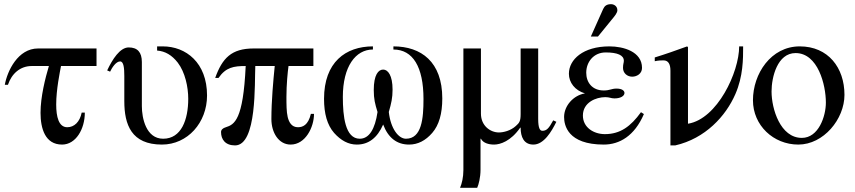

<svg xmlns="http://www.w3.org/2000/svg" viewBox="-20 -682 4094 919"><path d="M442 -366V-450H162C66 -450 15 -343 3 -276H18C36 -330 77 -366 132 -366H214C197 -309 174 -219 174 -142C174 -67 196 10 277 10C343 10 386 -64 386 -143H371C362 -98 335 -73 302 -73C261 -73 249 -123 249 -182C249 -254 267 -339 272 -366Z M732 -460V-440C771 -437 803 -418 831 -382C866 -336 881 -266 881 -209C881 -109 848 -18 761 -18C679 -18 659 -117 659 -174V-385C659 -432 638 -455 596 -455C554 -455 518 -398 493 -345L507 -339C516 -358 535 -388 555 -388C572 -388 575 -356 575 -318V-198C575 -85 609 10 755 10C878 10 971 -95 971 -225C971 -382 870 -460 759 -460Z M1468 -137C1455 -82 1428 -73 1406 -73C1376 -73 1363 -97 1357 -122C1351 -147 1351 -184 1351 -218C1351 -278 1357 -338 1361 -366H1480V-450H1194C1088 -450 1044 -404 1010 -309H1026C1061 -360 1099 -366 1156 -366C1144 -107 1102 -86 1061 -73C1047 -69 1038 -61 1038 -50C1038 -15 1058 14 1105 14C1211 14 1198 -288 1202 -366H1295C1288 -296 1279 -199 1279 -112C1279 -47 1314 10 1371 10C1442 10 1483 -73 1483 -137Z M1863 -445C1956 -445 2007 -362 2007 -208C2007 -116 1999 -18 1923 -18C1888 -18 1850 -65 1841 -146C1853 -188 1859 -213 1859 -253C1859 -321 1837 -349 1814 -349C1791 -349 1769 -324 1769 -251C1769 -208 1775 -185 1787 -146C1775 -64 1747 -18 1702 -18C1632 -18 1621 -126 1621 -218C1621 -364 1682 -445 1765 -445V-460C1634 -460 1531 -384 1531 -209C1531 -138 1546 -84 1579 -46C1612 -9 1648 10 1688 10C1744 10 1786 -22 1814 -86C1838 -22 1880 10 1938 10C1980 10 2017 -9 2049 -46C2081 -83 2097 -137 2097 -211C2097 -386 1996 -460 1863 -460Z M2628 -106C2606 -65 2595 -56 2576 -56C2565 -56 2556 -67 2556 -113V-450H2472V-136C2472 -102 2466 -94 2449 -79C2424 -56 2389 -48 2368 -48C2327 -48 2282 -80 2282 -138V-450H2198V132C2198 166 2191 196 2182 217H2264C2271 202 2280 167 2280 131V-18H2282C2292 2 2318 10 2345 10C2374 10 2425 -6 2470 -71H2472C2472 -27 2487 10 2533 10C2583 10 2620 -52 2643 -99Z M2808 -507H2842L2908 -588C2924 -607 2935 -621 2935 -633C2935 -653 2918 -662 2905 -662C2884 -662 2874 -654 2867 -639ZM3048 -145C2999 -77 2949 -40 2875 -40C2823 -40 2770 -71 2770 -129C2770 -192 2833 -217 2877 -217C2898 -217 2904 -211 2921 -211C2953 -211 2969 -224 2969 -237C2969 -248 2957 -258 2931 -258C2906 -258 2900 -249 2870 -249C2814 -249 2786 -288 2786 -334C2786 -386 2822 -431 2879 -431C2935 -431 2966 -418 2966 -391C2966 -381 2962 -376 2962 -357C2962 -332 2982 -315 3006 -315C3028 -315 3053 -329 3053 -357C3053 -435 2964 -460 2897 -460C2771 -460 2703 -397 2703 -329C2703 -287 2732 -249 2780 -235C2725 -226 2680 -176 2680 -122C2680 -83 2697 10 2870 10C2945 10 3017 -31 3062 -136Z M3518 -460C3518 -336 3413 -113 3274 -90H3273V-456L3269 -460C3217 -441 3166 -423 3114 -407V-389C3131 -393 3149 -393 3156 -393C3178 -393 3189 -376 3189 -344V14H3212C3356 -19 3454 -126 3500 -232C3537 -317 3537 -399 3537 -460Z M4022 -228C4022 -358 3944 -460 3808 -460C3670 -460 3584 -329 3584 -202C3584 -82 3682 10 3801 10C3922 10 4022 -112 4022 -228ZM3933 -191C3933 -125 3898 -22 3818 -22C3715 -22 3673 -161 3673 -244C3673 -313 3701 -428 3788 -428C3895 -428 3933 -276 3933 -191Z"/></svg>

Font: STIXGeneral
Style: Regular
Weight: 400
Designer: MicroPress Inc., with final additions and corrections provided by Coen Hoffman, Elsevier (retired)
Version: Version 1.1.0